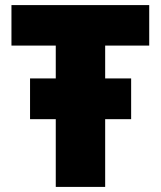

<svg xmlns="http://www.w3.org/2000/svg" viewBox="-20 -734 631 754"><path d="M199 0H393V-266H495V-426H393V-555H566V-714H25V-555H199V-426H98V-266H199Z"/></svg>

Font: Noto Sans UI Black
Style: Regular
Weight: 900
Designer: Monotype Design Team
Foundry: Monotype Imaging Inc.
Version: Version 1.901